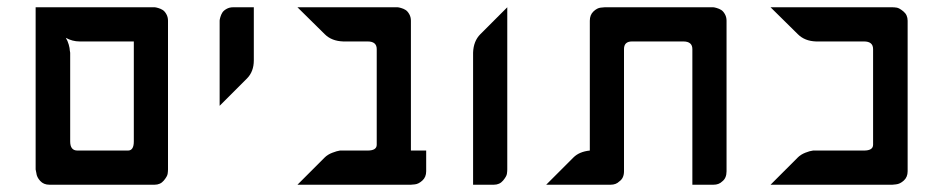

<svg xmlns="http://www.w3.org/2000/svg" viewBox="-20 -752 2581 528"><path d="M78 -732H83H401Q403 -732 405.5 -732Q408 -732 415 -730Q422 -728 427.5 -724.5Q433 -721 437.5 -713Q442 -705 442 -695V-286Q442 -281 441 -274Q440 -267 430.5 -255.5Q421 -244 405 -244H116Q100 -244 90.5 -254.5Q81 -265 80 -276L78 -286V-728ZM161 -648Q166 -640 169 -629.5Q172 -619 172 -613L173 -607V-363Q173 -338 193 -338H332Q348 -338 348 -363V-638H199Q179 -638 161 -648Z M678 -732V-586Q678 -555 659 -536L584 -461V-691Q584 -693 584 -695.5Q584 -698 586 -705Q588 -712 591.5 -717.5Q595 -723 603 -727.5Q611 -732 621 -732Z M798 -732H1069Q1071 -732 1073.5 -732Q1076 -732 1083 -730Q1090 -728 1095.5 -724.5Q1101 -721 1105.5 -713Q1110 -705 1110 -695V-338H1152V-281Q1152 -265 1141.5 -255.5Q1131 -246 1121 -245L1110 -244H1065H798L873 -319Q881 -327 894 -332Q907 -337 915 -338H924H991Q1016 -338 1016 -354V-419V-553V-617Q1016 -638 991 -638H924Q892 -639 873 -658Z M1375 -286Q1375 -281 1374 -274Q1373 -267 1363.5 -255.5Q1354 -244 1338 -244H1281V-607Q1282 -639 1301 -658L1375 -732Z M1643 -732H1718H1833H1937Q1939 -732 1941.5 -732Q1944 -732 1951 -730Q1958 -728 1963.5 -724.5Q1969 -721 1973.5 -713Q1978 -705 1978 -695V-286V-281Q1978 -262 1966 -253Q1957 -244 1942 -244H1884V-354V-419V-552V-617Q1884 -638 1859 -638H1833H1718Q1696 -638 1696 -617V-552V-286V-281Q1696 -262 1683 -253Q1674 -244 1659 -244H1653H1602H1482L1557 -319Q1573 -335 1602 -338V-354V-419V-421V-695Q1602 -711 1612 -720.5Q1622 -730 1632 -731Z M2434 -732Q2439 -732 2446 -731Q2453 -730 2464.5 -720.5Q2476 -711 2476 -695V-281Q2476 -265 2465.5 -255.5Q2455 -246 2444 -245L2434 -244H2099L2174 -319Q2182 -327 2194.5 -332Q2207 -337 2216 -338H2224H2356Q2381 -338 2381 -354V-419V-553V-617Q2381 -638 2356 -638H2224Q2193 -639 2174 -658L2099 -732Z"/></svg>

Font: ECO
Style: Regular
Weight: 400
Version: Version 1.1